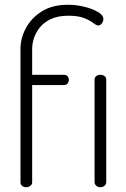

<svg xmlns="http://www.w3.org/2000/svg" viewBox="-20 -786 530 806"><path d="M89 0Q79 0 72.5 -6Q66 -12 66 -20V-581Q66 -626 89 -668.5Q112 -711 156 -738.5Q200 -766 265 -766Q301 -766 335 -757.5Q369 -749 391.5 -735.5Q414 -722 414 -706Q414 -700 411 -693.5Q408 -687 403 -683Q398 -679 393 -679Q385 -679 371.5 -689.5Q358 -700 333.5 -710Q309 -720 267 -720Q223 -720 193.5 -706Q164 -692 147 -670.5Q130 -649 122.5 -625.5Q115 -602 115 -582V-472H249Q258 -472 263.5 -466Q269 -460 269 -451Q269 -442 263.5 -435.5Q258 -429 249 -429H115V-20Q115 -12 107.5 -6Q100 0 89 0ZM401 0Q391 0 384 -6.5Q377 -13 377 -21V-452Q377 -461 384 -466.5Q391 -472 401 -472Q412 -472 419 -466.5Q426 -461 426 -452V-21Q426 -13 419 -6.5Q412 0 401 0Z"/></svg>

Font: Dosis Light
Style: Regular
Weight: 300
Designer: EdgarTolentino, PabloImpallari, IginoMarini
Foundry: EdgarTolentino, PabloImpallari, IginoMarini
Version: Version 3.001; ttfautohint (v1.8.2)